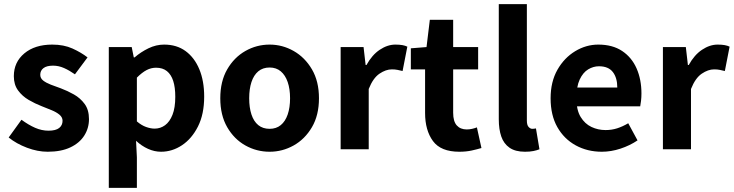

<svg xmlns="http://www.w3.org/2000/svg" viewBox="-20 -723 3554 930"><path d="M211 12Q162 12 110.5 -7.5Q59 -27 22 -57L84 -143Q118 -118 150 -104Q182 -90 215 -90Q250 -90 266.5 -103Q283 -116 283 -138Q283 -155 268 -167.5Q253 -180 229.5 -189.5Q206 -199 181 -209Q150 -221 119 -239Q88 -257 67.5 -285Q47 -313 47 -354Q47 -422 98 -464.5Q149 -507 233 -507Q289 -507 331 -488Q373 -469 404 -445L343 -363Q316 -382 290 -393.5Q264 -405 237 -405Q206 -405 190.5 -393Q175 -381 175 -361Q175 -344 189 -333Q203 -322 226 -313Q249 -304 275 -295Q307 -283 338 -265.5Q369 -248 390 -219.5Q411 -191 411 -146Q411 -102 388 -66Q365 -30 320.5 -9Q276 12 211 12Z M507 187V-495H618L628 -445H632Q662 -471 699 -489Q736 -507 775 -507Q836 -507 879 -475.5Q922 -444 945.5 -387.5Q969 -331 969 -255Q969 -170 939 -110.5Q909 -51 861.5 -19.5Q814 12 760 12Q728 12 697 -2Q666 -16 639 -41L643 39V187ZM729 -100Q757 -100 779.5 -116.5Q802 -133 815.5 -167Q829 -201 829 -254Q829 -300 819 -331Q809 -362 788.5 -378.5Q768 -395 736 -395Q712 -395 690 -383.5Q668 -372 643 -347V-135Q665 -116 687.5 -108Q710 -100 729 -100Z M1286 12Q1223 12 1168.5 -18.5Q1114 -49 1080.5 -107Q1047 -165 1047 -247Q1047 -329 1080.5 -387Q1114 -445 1168.5 -476Q1223 -507 1286 -507Q1348 -507 1402.5 -476Q1457 -445 1491 -387Q1525 -329 1525 -247Q1525 -165 1491 -107Q1457 -49 1402.5 -18.5Q1348 12 1286 12ZM1286 -99Q1318 -99 1340 -117Q1362 -135 1373.5 -168.5Q1385 -202 1385 -247Q1385 -292 1373.5 -325.5Q1362 -359 1340 -377.5Q1318 -396 1286 -396Q1253 -396 1231 -377.5Q1209 -359 1198 -325.5Q1187 -292 1187 -247Q1187 -202 1198 -168.5Q1209 -135 1231 -117Q1253 -99 1286 -99Z M1630 0V-495H1741L1751 -408H1755Q1782 -457 1819.5 -482Q1857 -507 1895 -507Q1915 -507 1929 -504.5Q1943 -502 1953 -497L1930 -379Q1917 -382 1905.5 -384.5Q1894 -387 1878 -387Q1849 -387 1818 -366Q1787 -345 1766 -292V0Z M2205 12Q2115 12 2077 -40Q2039 -92 2039 -176V-387H1970V-489L2046 -495L2062 -627H2175V-495H2296V-387H2175V-177Q2175 -135 2192.5 -115.5Q2210 -96 2241 -96Q2254 -96 2267 -99Q2280 -102 2290 -106L2312 -6Q2292 0 2265 6Q2238 12 2205 12Z M2523 12Q2476 12 2448 -7.5Q2420 -27 2408 -62Q2396 -97 2396 -145V-703H2532V-139Q2532 -117 2540.5 -108Q2549 -99 2558 -99Q2563 -99 2566.5 -99.5Q2570 -100 2576 -101L2593 0Q2581 5 2564 8.5Q2547 12 2523 12Z M2895 12Q2825 12 2768.5 -19Q2712 -50 2679.5 -107.5Q2647 -165 2647 -247Q2647 -327 2680 -385Q2713 -443 2766 -475Q2819 -507 2878 -507Q2947 -507 2993.5 -476Q3040 -445 3063.5 -391.5Q3087 -338 3087 -270Q3087 -252 3085 -234.5Q3083 -217 3081 -208H2754L2753 -299H2970Q2970 -346 2948.5 -374Q2927 -402 2881 -402Q2854 -402 2829 -387Q2804 -372 2788 -338Q2772 -304 2772 -247Q2772 -190 2792.5 -156.5Q2813 -123 2845 -108Q2877 -93 2913 -93Q2943 -93 2969.5 -101.5Q2996 -110 3023 -126L3068 -43Q3031 -18 2985.5 -3Q2940 12 2895 12Z M3191 0V-495H3302L3312 -408H3316Q3343 -457 3380.5 -482Q3418 -507 3456 -507Q3476 -507 3490 -504.5Q3504 -502 3514 -497L3491 -379Q3478 -382 3466.5 -384.5Q3455 -387 3439 -387Q3410 -387 3379 -366Q3348 -345 3327 -292V0Z"/></svg>

Font: Assistant ExtraLight
Style: Bold
Weight: 700
Version: Version 3.000